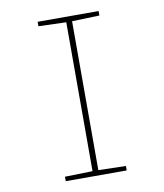

<svg xmlns="http://www.w3.org/2000/svg" viewBox="-81 -781 725 847"><g transform="rotate(-10 281.5 -357.0)"><path d="M145 0H418V-20L295 -23V-690L418 -694V-714H145V-694L269 -690V-23L145 -20Z"/></g></svg>

Font: Noto Sans Mono SemiCondensed Thin
Style: Regular
Weight: 100
Width: 4
Designer: Monotype Design Team
Foundry: Monotype Imaging Inc.
Version: Version 2.014